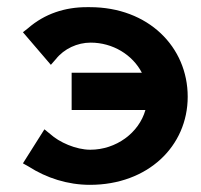

<svg xmlns="http://www.w3.org/2000/svg" viewBox="-20 -505 560 536"><path d="M222 -485C162 -485 105 -467 58 -426L44 -415L122 -324L136 -340C159 -369 196 -386 233 -386C295 -386 350 -352 376 -302H180V-198H386C368 -134 304 -87 232 -87C192 -87 145 -108 120 -131L104 -144L44 -49L60 -40C110 -8 169 11 231 11C393 11 504 -97 504 -235C504 -374 394 -485 231 -485Z"/></svg>

Font: Mint Spirit No2
Style: Bold
Weight: 700
Designer: HARENDAL Hirwen
Foundry: Arkandis Digital Foundry.
Version: Version 1.004;FFEdit